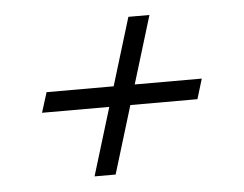

<svg xmlns="http://www.w3.org/2000/svg" viewBox="-37 -466 600 472"><g transform="rotate(-5 262.5 -230.0)"><path d="M178.5 -39 295.5 -422.5H347.5L230.5 -39ZM79 -255.5H462L447 -206H63.5Z"/></g></svg>

Font: Newsreader 36pt SemiBold
Style: Italic
Weight: 600
Italic angle: -17°
Designer: Hugues Gentile
Foundry: Production Type
Version: Version 1.003